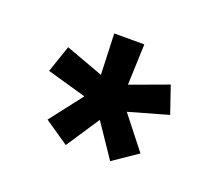

<svg xmlns="http://www.w3.org/2000/svg" viewBox="-63 -791 518 457"><g transform="rotate(20 195.5 -562.5)"><path d="M78.1 -460 141.6 -542 42 -570.3 65.4 -638.7 161.1 -603.5 157.2 -707H233.4L229.5 -603.5L325.2 -638.7L348.6 -570.3L249 -542L313.5 -460L252 -418L195.3 -502L139.6 -418Z"/></g></svg>

Font: Wanted Sans Variable
Style: Regular
Weight: 400
Designer: Original Design by Kil Hyung-jin and Kang Hanbin, Wanted Lab, Inc; Hangeul from Source Han Sans by Jang Soo-young and Ka
Foundry: Wanted Lab, Inc.
Version: Version 1.003;Glyphs 3.2 (3227)